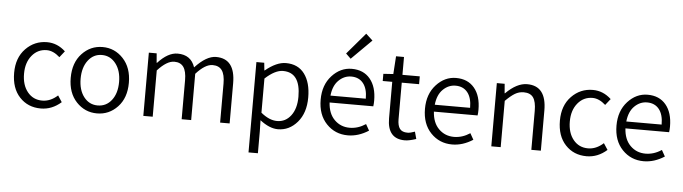

<svg xmlns="http://www.w3.org/2000/svg" viewBox="-55 -1017 5221 1467"><g transform="rotate(5 2556.0 -283.0)"><path d="M273 12Q174 12 110.5 -56Q47 -124 47 -242Q47 -358 114.5 -427.5Q182 -497 278 -497Q357 -497 419 -439L381 -391Q331 -436 281 -436Q212 -436 167.5 -382Q123 -328 123 -242Q123 -155 166 -102Q209 -49 279 -49Q342 -49 397 -99L429 -50Q359 12 273 12Z M862 -57Q797 12 704 12Q611 12 546 -57Q481 -126 481 -242Q481 -358 546 -427.5Q611 -497 704 -497Q797 -497 862 -427.5Q927 -358 927 -242Q927 -126 862 -57ZM704 -49Q770 -49 811 -102Q852 -155 852 -242Q852 -328 810.5 -382Q769 -436 704 -436Q639 -436 598 -382Q557 -328 557 -242Q557 -155 598 -102Q639 -49 704 -49Z M1059 0V-485H1119L1125 -413H1128Q1205 -497 1279 -497Q1382 -497 1413 -403Q1500 -497 1574 -497Q1721 -497 1721 -308V0H1648V-299Q1648 -368 1625 -400.5Q1602 -433 1553 -433Q1496 -433 1426 -355V0H1353V-299Q1353 -368 1330 -400.5Q1307 -433 1259 -433Q1202 -433 1131 -355V0Z M1884 208V-485H1944L1950 -427H1953Q2038 -497 2110 -497Q2203 -497 2252.5 -430.5Q2302 -364 2302 -250Q2302 -131 2240.5 -59.5Q2179 12 2092 12Q2027 12 1954 -45L1956 41V208ZM2080 -50Q2145 -50 2186 -104Q2227 -158 2227 -249Q2227 -435 2093 -435Q2032 -435 1956 -365V-103Q2020 -50 2080 -50Z M2753 -726 2599 -573 2561 -610 2701 -774ZM2806 -270Q2806 -244 2803 -226H2468Q2473 -141 2520.5 -94Q2568 -47 2637 -47Q2701 -47 2760 -86L2787 -38Q2709 12 2628 12Q2530 12 2464 -57Q2398 -126 2398 -242Q2398 -355 2463 -426Q2528 -497 2615 -497Q2705 -497 2755.5 -436.5Q2806 -376 2806 -270ZM2470 -279H2741Q2741 -356 2708 -397Q2675 -438 2616 -438Q2562 -438 2520 -397Q2478 -356 2470 -279Z M3065 12Q2931 12 2931 -146V-425H2858V-480L2934 -485L2943 -622H3004V-485H3137V-425H3004V-144Q3004 -96 3021.5 -72Q3039 -48 3081 -48Q3102 -48 3137 -61L3152 -6Q3098 12 3065 12Z M3606 -270Q3606 -244 3603 -226H3268Q3273 -141 3320.5 -94Q3368 -47 3437 -47Q3501 -47 3560 -86L3587 -38Q3509 12 3428 12Q3330 12 3264 -57Q3198 -126 3198 -242Q3198 -355 3263 -426Q3328 -497 3415 -497Q3505 -497 3555.5 -436.5Q3606 -376 3606 -270ZM3270 -279H3541Q3541 -356 3508 -397Q3475 -438 3416 -438Q3362 -438 3320 -397Q3278 -356 3270 -279Z M3728 0V-485H3788L3794 -413H3797Q3881 -497 3960 -497Q4108 -497 4108 -308V0H4035V-299Q4035 -369 4012.5 -401Q3990 -433 3939 -433Q3903 -433 3872 -414.5Q3841 -396 3800 -355V0Z M4459 12Q4360 12 4296.5 -56Q4233 -124 4233 -242Q4233 -358 4300.5 -427.5Q4368 -497 4464 -497Q4543 -497 4605 -439L4567 -391Q4517 -436 4467 -436Q4398 -436 4353.5 -382Q4309 -328 4309 -242Q4309 -155 4352 -102Q4395 -49 4465 -49Q4528 -49 4583 -99L4615 -50Q4545 12 4459 12Z M5075 -270Q5075 -244 5072 -226H4737Q4742 -141 4789.5 -94Q4837 -47 4906 -47Q4970 -47 5029 -86L5056 -38Q4978 12 4897 12Q4799 12 4733 -57Q4667 -126 4667 -242Q4667 -355 4732 -426Q4797 -497 4884 -497Q4974 -497 5024.5 -436.5Q5075 -376 5075 -270ZM4739 -279H5010Q5010 -356 4977 -397Q4944 -438 4885 -438Q4831 -438 4789 -397Q4747 -356 4739 -279Z"/></g></svg>

Font: Assistant
Style: Regular
Weight: 400
Designer: Hebrew By Ben Nathan, Latin by Paul Hunt
Version: Version 2.001;PS 002.001;hotconv 1.0.88;makeotf.lib2.5.64775